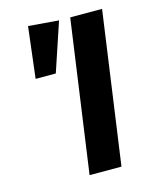

<svg xmlns="http://www.w3.org/2000/svg" viewBox="-108 -774 665 844"><g transform="rotate(-15 224.5 -351.5)"><path d="M102.1 -703.1 240.2 -691.9 166 -470.2H74.2ZM436 -691.9 338.9 0H193.8L291 -691.9Z"/></g></svg>

Font: FiraGO SemiBold
Style: Italic
Weight: 600
Italic angle: -8°
Designer: bBox Type GmbH
Foundry: bBox Type GmbH
Version: Version 1.001;PS 001.001;hotconv 1.0.88;makeotf.lib2.5.64775